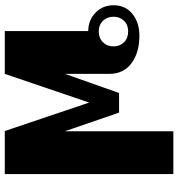

<svg xmlns="http://www.w3.org/2000/svg" viewBox="9 -754 745 803"><g transform="rotate(90 381.5 -352.5)"><path d="M110 -349Q65 -349 33.5 -379Q2 -409 2 -455Q2 -505 38.5 -534Q75 -563 129 -563Q200 -563 244.5 -530Q289 -497 289 -436V-252L369 -478H451L529 -251V-705H708V0H528L409 -353L289 0H110ZM174 -455Q174 -481 157 -498.5Q140 -516 111 -516Q84 -516 67 -498.5Q50 -481 50 -455Q50 -428 67 -410.5Q84 -393 111 -393Q139 -393 156.5 -410.5Q174 -428 174 -455Z"/></g></svg>

Font: Taviraj
Style: Bold
Weight: 700
Designer: Katatrad Team
Foundry: CadsonDemak
Version: Version 1.001